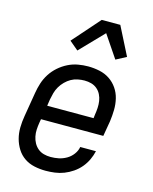

<svg xmlns="http://www.w3.org/2000/svg" viewBox="-115 -836 731 920"><g transform="rotate(15 250.0 -376.0)"><path d="M201 8Q172 8 144.5 2Q117 -4 95 -19Q73 -34 58.5 -57Q44 -80 37 -106.5Q30 -133 30.5 -161.5Q31 -190 36 -219L56 -339Q60 -364 68 -389Q76 -414 90.5 -436.5Q105 -459 125.5 -477Q146 -495 170 -507Q194 -519 219.5 -523.5Q245 -528 269 -528Q298 -528 326 -522Q354 -516 376.5 -501Q399 -486 414.5 -463.5Q430 -441 436.5 -414Q443 -387 442.5 -358.5Q442 -330 438 -301L425 -225H116L113 -208Q110 -190 109 -172.5Q108 -155 111.5 -138Q115 -121 123 -106.5Q131 -92 143.5 -81.5Q156 -71 172.5 -66.5Q189 -62 207 -62Q227 -62 246.5 -66Q266 -70 284.5 -80.5Q303 -91 316 -108.5Q329 -126 332 -145H410Q405 -123 395 -101.5Q385 -80 369.5 -61.5Q354 -43 333.5 -29Q313 -15 291 -6.5Q269 2 246 5Q223 8 201 8ZM358 -295 360 -312Q363 -330 364 -347.5Q365 -365 362.5 -381.5Q360 -398 352.5 -413Q345 -428 332.5 -438.5Q320 -449 304 -453.5Q288 -458 270 -458Q254 -458 236.5 -454.5Q219 -451 204 -442.5Q189 -434 176 -421Q163 -408 154 -392.5Q145 -377 140.5 -360.5Q136 -344 133 -328L128 -295ZM199 -588 155 -625 274 -760H366L437 -620L386 -593L311 -704Z"/></g></svg>

Font: Iosevka Term Curly Oblique
Style: Regular
Weight: 400
Italic angle: -9°
Designer: Belleve Invis
Foundry: Belleve Invis
Version: Version 32.3.0